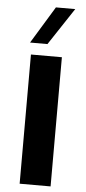

<svg xmlns="http://www.w3.org/2000/svg" viewBox="-61 -955 442 989"><g transform="rotate(5 160.0 -460.5)"><path d="M240 -668V0H80V-668ZM187 -921H287L160 -729H70Z"/></g></svg>

Font: Madhuban Bold
Style: Regular
Weight: 700
Designer: jaikishan Patel
Foundry: MagicType
Version: Version 1.000